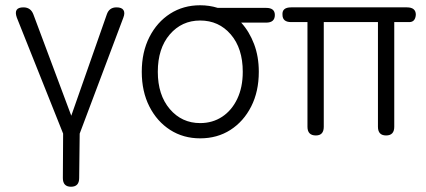

<svg xmlns="http://www.w3.org/2000/svg" viewBox="-20 -515 1621 730"><path d="M250 195Q219 195 219 162L220 -7L44 -448Q30 -487 69 -487Q97 -487 107 -460L251 -75L386 -460Q395 -487 423 -487Q443 -487 449.5 -476.5Q456 -466 449 -448L283 -7L281 162Q281 195 250 195Z M741 11Q677 11 627 -21Q577 -53 548 -110Q519 -167 519 -242Q519 -317 548 -374Q577 -431 627 -463Q677 -495 741 -495Q776 -495 808 -485H992Q1025 -485 1025 -458Q1025 -429 992 -429H897Q928 -395 946 -347.5Q964 -300 964 -242Q964 -167 935 -110Q906 -53 856 -21Q806 11 741 11ZM741 -47Q788 -47 824.5 -71Q861 -95 882 -139Q903 -183 903 -242Q903 -331 857.5 -384Q812 -437 741 -437Q671 -437 625.5 -384Q580 -331 580 -242Q580 -154 625.5 -100.5Q671 -47 741 -47Z M1181 0Q1149 0 1149 -33V-431H1087Q1054 -431 1054 -459Q1052 -487 1087 -487H1527Q1561 -487 1561 -459Q1559 -431 1536 -431H1479V-33Q1479 0 1448 0Q1417 0 1417 -33V-431H1211V-33Q1211 0 1181 0Z"/></svg>

Font: Zen Maru Gothic
Style: Regular
Weight: 400
Designer: Yoshimichi Ohira
Foundry: Positype
Version: Version 1.002